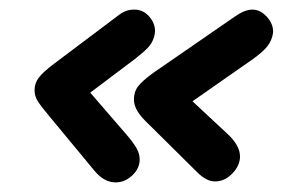

<svg xmlns="http://www.w3.org/2000/svg" viewBox="-20 -518 589 400"><path d="M244 -237Q257 -222 264 -210Q271 -198 271 -186Q271 -167 255.5 -152.5Q240 -138 221 -138Q197 -138 177 -162L81 -278Q65 -297 58.5 -307.5Q52 -318 52 -330Q52 -345 61 -356.5Q70 -368 91 -384L224 -484Q234 -492 242 -495Q250 -498 260 -498Q278 -498 290.5 -484Q303 -470 303 -453Q303 -449 301 -441Q297 -428 288.5 -419Q280 -410 261 -395L168 -325ZM549 -452Q549 -449 547 -441Q543 -428 534 -418Q525 -408 507 -395L381 -307L454 -239Q480 -215 480 -192Q480 -173 464 -156.5Q448 -140 428 -140Q410 -140 391 -159L289 -260Q273 -275 266 -287Q259 -299 259 -311Q259 -327 268 -338.5Q277 -350 299 -366L470 -484Q490 -498 506 -498Q522 -498 535.5 -483.5Q549 -469 549 -452Z"/></svg>

Font: Shrikhand
Style: Regular
Weight: 400
Italic angle: -14°
Version: Version 1.000;PS 1.000;hotconv 1.0.88;makeotf.lib2.5.647800